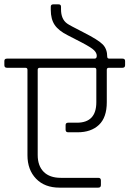

<svg xmlns="http://www.w3.org/2000/svg" viewBox="-34 -892 594 881"><path d="M468 -623H528Q540 -623 540 -612V-593Q540 -581 528 -581H466Q456 -581 456 -572V-423Q456 -353 420 -319Q384 -285 322 -285H279Q267 -285 267 -297V-318Q267 -329 279 -329H319Q408 -329 408 -423V-572Q408 -581 399 -581H149Q139 -581 139 -572V-181Q139 -131 166.5 -103.5Q194 -76 245 -76H417Q429 -76 429 -64V-43Q429 -31 417 -31H239Q171 -31 131.5 -72Q92 -113 92 -180V-572Q92 -581 82 -581H-2Q-14 -581 -14 -593V-612Q-14 -623 -2 -623H400Q410 -623 410 -636Q410 -649 397.5 -661.5Q385 -674 341 -697L277 -730Q235 -751 217 -777.5Q199 -804 199 -847V-861Q199 -872 210 -872H235Q246 -872 246 -861V-849Q246 -804 274 -784Q283 -777 350 -743Q417 -709 437.5 -688Q458 -667 458 -632Q458 -623 468 -623Z"/></svg>

Font: Rajdhani
Style: Regular
Weight: 400
Designer: Satya Rajpurohit, Jyotish Sonowal
Foundry: Indian Type Foundry
Version: Version 1.201 February 1, 2022